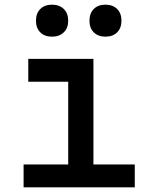

<svg xmlns="http://www.w3.org/2000/svg" viewBox="-20 -802 640 822"><path d="M81 0V-98H272V-452H101V-550H380V-98H557V0ZM431 -645Q400 -645 381.5 -663.5Q363 -682 363 -713Q363 -745 381.5 -763.5Q400 -782 431 -782Q463 -782 481.5 -763.5Q500 -745 500 -713Q500 -682 481.5 -663.5Q463 -645 431 -645ZM203 -645Q171 -645 152.5 -663.5Q134 -682 134 -713Q134 -745 152.5 -763.5Q171 -782 203 -782Q234 -782 253 -763.5Q272 -745 272 -713Q272 -682 253 -663.5Q234 -645 203 -645Z"/></svg>

Font: JetBrains Mono NL SemiBold
Style: Regular
Weight: 600
Designer: Philipp Nurullin, Konstantin Bulenkov
Foundry: JetBrains
Version: Version 2.304; ttfautohint (v1.8.4.7-5d5b)